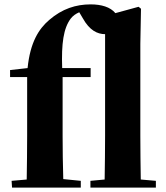

<svg xmlns="http://www.w3.org/2000/svg" viewBox="-20 -857 757 877"><path d="M623 -37C622 -102 621 -173 621 -238V-656L624 -817L613 -826L507 -797C484 -825 443 -837 394 -837C327 -837 264 -817 205 -766C157 -725 118 -664 106 -546L26 -537V-505H104V-238C104 -171 103 -104 102 -37L33 -31L35 0H349V-31L269 -39C267 -105 266 -172 266 -238V-505H394V-546H264C260 -658 270 -728 303 -772C313 -785 326 -794 342 -801L358 -774C389 -718 425 -701 460 -701V-238C460 -174 459 -102 458 -37L393 -31V0H692V-31Z"/></svg>

Font: Noto Serif TC Black
Style: Regular
Weight: 900
Version: Version 1.001;PS 1.001;hotconv 16.6.54;makeotf.lib2.5.65590